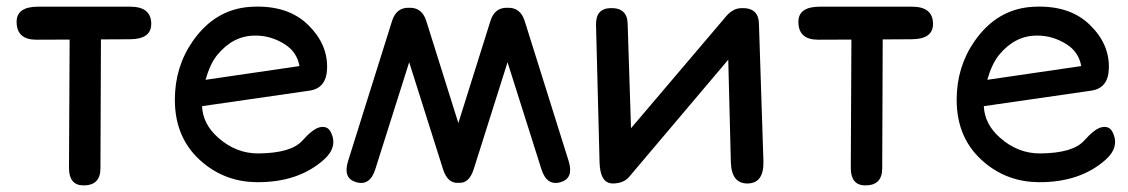

<svg xmlns="http://www.w3.org/2000/svg" viewBox="-20 -536 3449 587"><path d="M96.7 -515.6Q30.8 -515.6 30.8 -469.2Q30.8 -414.1 92.3 -414.6L192.9 -415Q191.9 -218.8 190.9 -22.5Q190.9 29.8 233.9 30.8Q287.1 31.7 287.1 -21.5Q288.1 -218.3 288.6 -415.5Q333 -416 377.9 -416Q443.4 -416.5 442.4 -464.4Q441.4 -515.6 377.9 -515.6Z M597.7 -211.4 925.8 -258.8Q978 -266.1 980 -326.2Q982.4 -400.9 922.4 -459.5Q858.9 -522 746.1 -515.1Q637.7 -508.3 569.3 -410.2Q514.6 -331.5 514.6 -231Q514.6 -108.9 601.6 -37.6Q671.4 20 764.6 21Q891.6 22 969.7 -47.4Q1014.2 -86.9 991.2 -132.3Q981.4 -151.9 958 -147Q937 -142.6 904.3 -106Q870.1 -67.9 770.5 -66.9Q702.1 -66.4 647.5 -114.7Q600.1 -156.2 597.7 -211.4ZM608.4 -292Q622.1 -340.3 643.6 -367.2Q692.4 -427.2 759.8 -427.2Q808.1 -427.7 851.1 -400.4Q888.2 -376.5 895.5 -334Z M1231 -345.7 1334.5 -18.6Q1348.6 25.4 1381.3 22.9Q1414.1 25.9 1428.2 -18.6L1531.7 -345.7L1635.3 -18.6Q1651.9 34.2 1695.3 20.5Q1734.9 8.3 1718.3 -44.4L1584 -472.2Q1570.8 -513.7 1531.7 -512.2Q1492.7 -513.7 1479.5 -472.2L1381.3 -159.7L1283.2 -472.2Q1270 -513.7 1231 -512.2Q1191.9 -513.7 1178.7 -472.2L1044.4 -44.4Q1027.8 8.3 1067.4 20.5Q1110.8 34.2 1127.4 -18.6Z M1813 -40.5Q1814.5 24.4 1853 24.9Q1886.2 24.9 1903.3 4.9L2206.5 -353.5L2214.4 -40.5Q2216.3 26.4 2267.1 24.9Q2315.9 23.4 2314 -43.5L2300.3 -463.4Q2299.3 -512.7 2247.6 -511.2Q2230.5 -510.7 2220.2 -503.4Q2209.5 -497.6 2199.7 -485.8L1909.2 -144L1898.9 -463.4Q1897.9 -512.7 1846.2 -511.2Q1801.3 -509.8 1802.2 -460.4Z M2486.8 -515.6Q2420.9 -515.6 2420.9 -469.2Q2420.9 -414.1 2482.4 -414.6L2583 -415Q2582 -218.8 2581.1 -22.5Q2581.1 29.8 2624 30.8Q2677.2 31.7 2677.2 -21.5Q2678.2 -218.3 2678.7 -415.5Q2723.1 -416 2768.1 -416Q2833.5 -416.5 2832.5 -464.4Q2831.5 -515.6 2768.1 -515.6Z M2987.8 -211.4 3315.9 -258.8Q3368.2 -266.1 3370.1 -326.2Q3372.6 -400.9 3312.5 -459.5Q3249 -522 3136.2 -515.1Q3027.8 -508.3 2959.5 -410.2Q2904.8 -331.5 2904.8 -231Q2904.8 -108.9 2991.7 -37.6Q3061.5 20 3154.8 21Q3281.7 22 3359.9 -47.4Q3404.3 -86.9 3381.3 -132.3Q3371.6 -151.9 3348.1 -147Q3327.1 -142.6 3294.4 -106Q3260.3 -67.9 3160.6 -66.9Q3092.3 -66.4 3037.6 -114.7Q2990.2 -156.2 2987.8 -211.4ZM2998.5 -292Q3012.2 -340.3 3033.7 -367.2Q3082.5 -427.2 3149.9 -427.2Q3198.2 -427.7 3241.2 -400.4Q3278.3 -376.5 3285.6 -334Z"/></svg>

Font: Comic Relief
Style: Regular
Weight: 400
Designer: Jeff Davis
Foundry: Loudifier
Version: Version 1.200; ttfautohint (v1.8.4.7-5d5b)